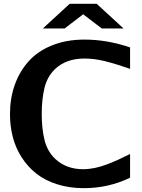

<svg xmlns="http://www.w3.org/2000/svg" viewBox="-20 -958 740 1004"><path d="M626 -809.1H512.2L415 -883.3L317.9 -809.1H204.1L344.2 -938H485.8ZM32.2 -361.8Q32.2 -442.4 56.4 -512Q80.6 -581.5 127.7 -635.3Q174.8 -689 250.2 -720Q325.7 -751 421.9 -751Q539.6 -751 660.2 -710V-598.1Q585.4 -624 529.8 -637.9Q474.1 -651.9 421.9 -651.9Q327.1 -651.9 269 -598.1Q227.5 -558.6 212.9 -499.3Q198.2 -439.9 198.2 -361.8Q198.2 -284.7 212.9 -225.6Q227.5 -166.5 269 -127Q327.1 -73.2 414.1 -73.2Q443.8 -73.2 475.3 -79.6Q506.8 -85.9 541 -99.1Q575.2 -112.3 599.1 -123.3Q623 -134.3 660.2 -152.8V-28.8Q547.9 25.9 418 25.9Q342.3 25.9 278.6 5.6Q214.8 -14.6 169.9 -50.3Q125 -85.9 93.5 -134.8Q62 -183.6 47.1 -241Q32.2 -298.3 32.2 -361.8Z"/></svg>

Font: Aurulent Sans
Style: Bold
Weight: 700
Version: Version 2007.05.04